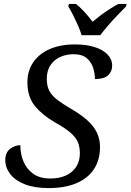

<svg xmlns="http://www.w3.org/2000/svg" viewBox="-20 -951 667 981"><path d="M229 10Q156 10 106.5 -9.5Q57 -29 32 -62Q7 -95 7 -133Q7 -171 31 -190Q55 -209 84 -209Q84 -163 100.5 -124.5Q117 -86 150.5 -62.5Q184 -39 236 -39Q307 -39 347.5 -74Q388 -109 388 -168Q388 -198 379 -222Q370 -246 343 -270.5Q316 -295 262 -325Q199 -361 159.5 -408Q120 -455 120 -531Q120 -588 149 -631.5Q178 -675 232.5 -699.5Q287 -724 363 -724Q421 -724 463.5 -710.5Q506 -697 529.5 -672.5Q553 -648 553 -616Q553 -585 532 -566Q511 -547 465 -547Q465 -575 456 -604Q447 -633 423.5 -653.5Q400 -674 355 -674Q320 -674 289 -660.5Q258 -647 238.5 -619Q219 -591 219 -548Q219 -511 232.5 -486Q246 -461 274 -440Q302 -419 343 -395Q393 -366 426 -336.5Q459 -307 475 -273.5Q491 -240 491 -200Q491 -133 459.5 -86Q428 -39 369.5 -14.5Q311 10 229 10ZM397 -771Q390 -795 378 -822Q366 -849 353.5 -874Q341 -899 329 -918L332 -931H368Q383 -919 398 -904Q413 -889 427 -872.5Q441 -856 453 -840Q472 -856 494 -872.5Q516 -889 540 -904.5Q564 -920 585 -931H627L624 -918Q605 -899 581 -874Q557 -849 534 -822.5Q511 -796 492 -771Z"/></svg>

Font: Noto Serif
Style: Italic
Weight: 400
Italic angle: -12°
Designer: Monotype Design Team
Foundry: Monotype Imaging Inc.
Version: Version 2.013